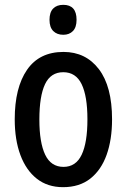

<svg xmlns="http://www.w3.org/2000/svg" viewBox="-20 -765 525 795"><path d="M444 -271Q444 -187 421.5 -124Q399 -61 354 -25.5Q309 10 241 10Q177 10 132.5 -25Q88 -60 64.5 -123Q41 -186 41 -271Q41 -402 92 -476Q143 -550 243 -550Q335 -550 389.5 -478.5Q444 -407 444 -271ZM143 -270Q143 -175 167 -124.5Q191 -74 243 -74Q294 -74 318 -124Q342 -174 342 -271Q342 -367 318 -416.5Q294 -466 242 -466Q190 -466 166.5 -416.5Q143 -367 143 -270ZM242 -745Q297 -745 297 -683Q297 -652 282 -636.5Q267 -621 242 -621Q216 -621 200.5 -636.5Q185 -652 185 -683Q185 -714 200 -729.5Q215 -745 242 -745Z"/></svg>

Font: Avrile Sans Condensed Medium
Style: Regular
Weight: 500
Width: 3
Designer: Monotype Design Team
Foundry: Monotype Imaging Inc.
Version: Version 2.001;September 10, 2019;FontCreator 11.5.0.2425 64-